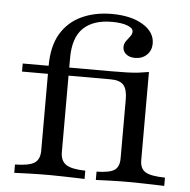

<svg xmlns="http://www.w3.org/2000/svg" viewBox="-48 -679 720 726"><g transform="rotate(5 312.0 -315.5)"><path d="M32.3 0V-31.5Q85.5 -32.3 106 -45.6Q126.6 -58.9 126.6 -92.7V-383.9H28.2V-414.5H126.6Q126.6 -488.7 154.8 -536.3Q183.1 -583.9 233.5 -607.3Q283.9 -630.6 347.6 -630.6Q421 -630.6 466.1 -603.2Q511.3 -575.8 511.3 -532.3Q511.3 -506.5 494 -489.5Q476.6 -472.6 449.2 -472.6Q428.2 -472.6 415.3 -483.1Q402.4 -493.5 402.4 -509.7Q402.4 -522.6 409.7 -532.7Q416.9 -542.7 424.2 -552Q431.5 -561.3 431.5 -571Q431.5 -583.9 409.7 -592.3Q387.9 -600.8 350.8 -600.8Q279.8 -600.8 242.3 -564.5Q204.8 -528.2 204.8 -450.8V-414.5H366.9Q400.8 -414.5 425.4 -415.3Q450 -416.1 469.4 -418.5Q488.7 -421 506.5 -424.2V-89.5Q506.5 -57.3 527.4 -44.8Q548.4 -32.3 601.6 -31.5V0Q588.7 -0.8 566.9 -1.2Q545.2 -1.6 519 -2.4Q492.7 -3.2 467.7 -3.2Q431.5 -3.2 396 -2Q360.5 -0.8 341.9 0V-31.5Q391.1 -32.3 409.7 -44.8Q428.2 -57.3 428.2 -89.5V-312.9Q428.2 -350.8 414.1 -367.3Q400 -383.9 364.5 -383.9H204.8V-93.5Q204.8 -60.5 226.2 -46.4Q247.6 -32.3 299.2 -31.5V0Q287.1 -0.8 264.5 -1.2Q241.9 -1.6 216.9 -2.4Q191.9 -3.2 167.7 -3.2Q125.8 -3.2 88.3 -2Q50.8 -0.8 32.3 0Z"/></g></svg>

Font: Playfair 12pt
Style: Regular
Weight: 400
Designer: Claus Eggers Sørensen
Foundry: Claus Eggers Sørensen
Version: Version 2.000;gftools[0.9.28]